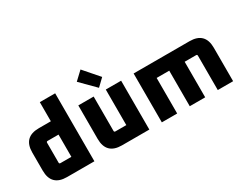

<svg xmlns="http://www.w3.org/2000/svg" viewBox="-90 -1313 2281 1810"><g transform="rotate(-30 1050.0 -407.5)"><path d="M60 -168V-364Q60 -532 228 -532H359V-740H526V0H228Q60 0 60 -168ZM227 -158Q227 -145 240 -145H359V-387H240Q227 -387 227 -374Z M658 -168V-532H825V-158Q825 -145 838 -145H957V-532H1124V0H826Q658 0 658 -168ZM757 -732 845 -815 987 -652 910 -578Z M1260 0V-532H1868Q2036 -532 2036 -364V0H1869V-374Q1869 -387 1856 -387H1732V0H1564V-387H1427V0Z"/></g></svg>

Font: Oxanium ExtraBold
Style: Regular
Weight: 800
Designer: Severin Meyer
Version: Version 2.000